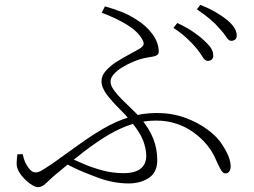

<svg xmlns="http://www.w3.org/2000/svg" viewBox="-20 -762 1040 785"><path d="M782 -566Q766 -585 743.5 -606Q721 -627 689 -648L705 -668Q743 -650 769.5 -632Q796 -614 813 -598Q833 -580 842.5 -565.5Q852 -551 852 -534Q852 -524 845.5 -518.5Q839 -513 829 -513Q818 -513 808.5 -529Q799 -545 782 -566ZM877 -646Q860 -666 838.5 -684Q817 -702 785 -724L799 -742Q837 -727 864 -711Q891 -695 909 -680Q948 -647 948 -617Q948 -605 941 -600Q934 -595 925 -595Q915 -595 905 -611Q895 -627 877 -646ZM396 -710 409 -736Q445 -726 477 -713.5Q509 -701 539 -681Q577 -658 603 -623Q629 -588 629 -550Q629 -542 623 -537.5Q617 -533 607 -531Q597 -529 584 -527Q571 -525 557 -521Q542 -517 521 -508Q500 -499 479.5 -486.5Q459 -474 445.5 -459Q432 -444 432 -428Q432 -413 445 -394.5Q458 -376 478 -356Q498 -336 518.5 -316.5Q539 -297 553 -281Q591 -236 607 -194Q623 -152 623 -108Q623 -57 588.5 -34.5Q554 -12 506 -12Q489 -12 470 -14Q451 -16 431 -20.5Q411 -25 390 -32Q357 -44 318 -60Q279 -76 235 -101L253 -122Q288 -106 326 -90Q364 -74 404 -64Q444 -54 485 -54Q532 -54 555 -72.5Q578 -91 578 -125Q578 -153 565.5 -186.5Q553 -220 516 -265Q496 -290 467.5 -318Q439 -346 417 -375Q395 -404 395 -430Q395 -453 413.5 -473.5Q432 -494 458.5 -510.5Q485 -527 510.5 -540.5Q536 -554 551 -563Q565 -572 567 -580Q569 -588 561 -602Q543 -634 499 -661Q455 -688 396 -710ZM73 -132Q78 -103 93.5 -80Q109 -57 125 -57Q133 -57 140.5 -60Q148 -63 160.5 -71Q173 -79 194 -93Q249 -132 300 -169Q351 -206 401.5 -235.5Q452 -265 506 -282.5Q560 -300 621 -300Q684 -300 737 -280.5Q790 -261 829.5 -231.5Q869 -202 889 -170Q907 -142 915 -121Q923 -100 923 -82Q923 -69 917.5 -61Q912 -53 901 -53Q891 -53 882 -69.5Q873 -86 865 -104Q851 -139 827 -168.5Q803 -198 771 -221Q739 -244 700.5 -256.5Q662 -269 619 -269Q568 -269 521 -254.5Q474 -240 426 -212Q378 -184 324.5 -143Q271 -102 208 -49Q189 -33 177.5 -21.5Q166 -10 156.5 -3.5Q147 3 134 3Q122 3 101.5 -12Q81 -27 64.5 -49Q48 -71 48 -93Q48 -104 49 -112.5Q50 -121 51 -131Z"/></svg>

Font: Noto Serif TC
Style: Regular
Weight: 200
Designer: Ryoko NISHIZUKA 西塚涼子 (kana & ideographs); Frank Grießhammer (Latin, Greek & Cyrillic); Wenlong ZHANG 张文龙 (bopomofo); San
Foundry: Adobe
Version: Version 2.001;hotconv 1.1.0;makeotfexe 2.6.0